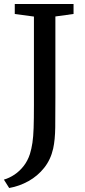

<svg xmlns="http://www.w3.org/2000/svg" viewBox="-34 -763 426 962"><path d="M-14.5 137Q13 129 38.8 111.8Q64.5 94.5 84.8 68.5Q105 42.5 116 8.5Q124 -17.5 128.5 -47.8Q133 -78 134.5 -122.5Q136 -167 136 -235V-680L40 -693V-743H334.5V-693L243.5 -680.5V-274.5Q243.5 -188.5 242.8 -125.5Q242 -62.5 232.5 -19Q220 37 187.2 78Q154.5 119 108.8 144.5Q63 170 12 179Z"/></svg>

Font: Merriweather 20pt
Style: Regular
Weight: 400
Version: Version 2.100